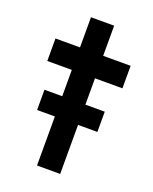

<svg xmlns="http://www.w3.org/2000/svg" viewBox="-127 -730 638 802"><g transform="rotate(20 192.0 -329.5)"><path d="M137 0V-218H58V-308H137V-425H28V-525H137V-659H240V-525H362V-425H240V-308H326V-218H240V0Z"/></g></svg>

Font: Lexend
Style: Regular
Weight: 400
Designer: Bonnie Shaver-Troup, Thomas Jockin
Foundry: Lexend
Version: Version 1.007; ttfautohint (v1.8.3)